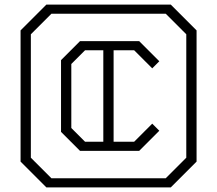

<svg xmlns="http://www.w3.org/2000/svg" viewBox="-20 -820 950 840"><path d="M840 -687V-113L727 0H183L70 -113V-687L183 -800H727ZM795 -670 705 -760H205L115 -670V-130L205 -40H705L795 -130ZM477 -600V-200H567L646 -279L677 -248L589 -160H330L247 -243V-557L330 -640H589L677 -552L646 -521L567 -600ZM432 -600H352L292 -540V-260L352 -200H432Z"/></svg>

Font: Kumar One Outline
Style: Regular
Weight: 400
Designer: Parimal Parmar
Foundry: Indian Type Foundry
Version: Version 1.000;PS 1.000;hotconv 1.0.88;makeotf.lib2.5.647800